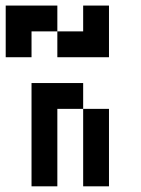

<svg xmlns="http://www.w3.org/2000/svg" viewBox="-111 -656 495 676"><path d="M0 -90.9H90.9V0H0ZM0 -181.8H90.9V-90.9H0ZM0 -272.7H90.9V-181.8H0ZM0 -363.6H90.9V-272.7H0ZM90.9 -363.6H181.8V-272.7H90.9ZM181.8 -272.7H272.7V-181.8H181.8ZM181.8 -181.8H272.7V-90.9H181.8ZM181.8 -90.9H272.7V0H181.8ZM-90.9 -545.5H0V-454.5H-90.9ZM0 -636.4H90.9V-545.5H0ZM90.9 -545.5H181.8V-454.5H90.9ZM181.8 -636.4H272.7V-545.5H181.8ZM-90.9 -636.4H0V-545.5H-90.9ZM181.8 -545.5H272.7V-454.5H181.8Z"/></svg>

Font: Micro 5
Style: Regular
Weight: 400
Designer: Sarah Cadigan-Fried
Version: Version 1.000; ttfautohint (v1.8.4.7-5d5b)